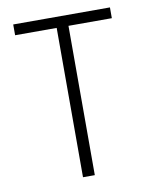

<svg xmlns="http://www.w3.org/2000/svg" viewBox="-74 -680 586 737"><g transform="rotate(-10 219.0 -312.0)"><path d="M190 0V-582H28V-624H405V-582H236V0Z"/></g></svg>

Font: Inconsolata SemiCondensed Light
Style: Regular
Weight: 300
Width: 4
Monospace: yes
Designer: Raph Levien, Cyreal, Brenton Simpson
Foundry: Raph Levien, Cyreal, Google
Version: Version 3.100; ttfautohint (v1.8.4.7-5d5b)